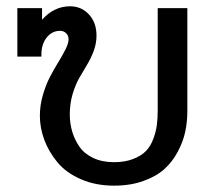

<svg xmlns="http://www.w3.org/2000/svg" viewBox="-20 -581 673 611"><path d="M198.2 -456.1Q198.2 -467.8 190.4 -475.3Q182.6 -482.9 170.9 -482.9Q145 -482.9 127.7 -460.4Q110.4 -438 111.8 -400.9H35.2V-555.2H113.8V-518.1Q151.9 -561 203.1 -561Q238.8 -561 262.9 -535.2Q287.1 -509.3 287.1 -467.8Q287.1 -442.9 278.3 -419.2Q269.5 -395.5 257.1 -375Q244.6 -354.5 232.2 -332.8Q219.7 -311 210.9 -281Q202.1 -251 202.1 -216.8Q202.1 -189 209.5 -163.3Q216.8 -137.7 232.2 -115Q247.6 -92.3 276.1 -78.6Q304.7 -64.9 342.8 -64.9Q377.9 -64.9 404.1 -75.2Q430.2 -85.4 444.8 -100.8Q459.5 -116.2 468 -139.4Q476.6 -162.6 479.2 -183.6Q481.9 -204.6 481.9 -231V-555.2H576.2V-227.1Q576.2 -193.8 569.6 -162.4Q563 -130.9 546.1 -98.9Q529.3 -66.9 503.7 -43.5Q478 -20 436.5 -5.1Q395 9.8 342.8 9.8Q284.2 9.8 237.3 -10.7Q190.4 -31.2 162.8 -64.5Q135.3 -97.7 121.1 -135.7Q106.9 -173.8 106.9 -212.9Q106.9 -246.1 116.5 -278.8Q126 -311.5 139.2 -336.7Q152.3 -361.8 165.8 -383.5Q179.2 -405.3 188.7 -424.3Q198.2 -443.4 198.2 -456.1Z"/></svg>

Font: LT Superior Med
Style: Regular
Weight: 500
Designer: Daniel Lyons
Foundry: LyonsType
Version: Version 1.000